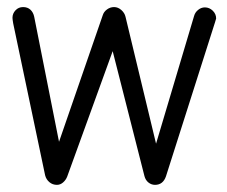

<svg xmlns="http://www.w3.org/2000/svg" viewBox="-20 -514 638 540"><path d="M140.1 5.9Q127.9 5.9 118.9 -1.7Q109.9 -9.3 106.9 -21L17.1 -448.2Q15.1 -460 15.1 -463.9Q15.1 -476.1 23.7 -485.1Q32.2 -494.1 44.9 -494.1Q57.6 -494.1 65.7 -486.6Q73.7 -479 76.2 -466.8L146 -115.2L269 -471.2Q272 -481 281 -487.5Q290 -494.1 300.8 -494.1Q312 -494.1 321.3 -485.8Q330.6 -477.5 333 -466.8L418.9 -109.9L525.9 -469.2Q528.8 -479.5 537.4 -486.3Q545.9 -493.2 556.2 -493.2Q568.8 -493.2 578.4 -483.9Q587.9 -474.6 587.9 -461.9Q587.9 -460.9 585 -452.1L446.8 -18.1Q438.5 5.9 416 5.9Q405.8 5.9 397.5 -0.7Q389.2 -7.3 386.2 -19L296.9 -370.1L168.9 -17.1Q165 -7.3 157.2 -0.7Q149.4 5.9 140.1 5.9Z"/></svg>

Font: Comic Neue
Style: Regular
Weight: 400
Designer: Craig Rozynski
Foundry: Craig Rozynski
Version: Version 2.003;hotconv 1.0.109;makeotfexe 2.5.65596